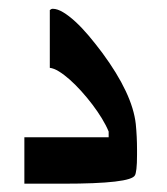

<svg xmlns="http://www.w3.org/2000/svg" viewBox="-20 -413 388 446"><path d="M298.3 -53.2Q298.3 -32.2 296.9 -20.5Q295.4 -8.8 293.5 -5.9Q284.2 13.7 126.5 13.7H36.6V-94.2H232.4V-107.4Q226.6 -121.6 216.8 -137.7Q207 -153.8 194.8 -169.9Q182.6 -186 168.9 -201.2Q155.3 -216.3 142.1 -228Q128.9 -239.7 116.9 -247.1Q105 -254.4 95.7 -255.4V-389.6Q99.1 -392.6 102.5 -392.6Q113.3 -392.6 126.7 -384.5Q140.1 -376.5 155.3 -362.5Q170.4 -348.6 186.3 -329.8Q202.1 -311 217.8 -290Q287.6 -195.3 295.4 -125Q298.3 -95.7 298.3 -65.4Z"/></svg>

Font: SakalBharati
Style: Regular
Weight: 400
Designer: CDAC GIST
Foundry: CDAC
Version: 13.02